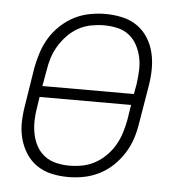

<svg xmlns="http://www.w3.org/2000/svg" viewBox="-44 -570 588 621"><g transform="rotate(5 250.0 -260.0)"><path d="M200 8Q171 8 144.5 2Q118 -4 96.5 -19Q75 -34 61 -56.5Q47 -79 40.5 -105Q34 -131 35 -159Q36 -187 41 -215L60 -335Q65 -361 73 -385.5Q81 -410 95 -433Q109 -456 129.5 -475Q150 -494 173.5 -506Q197 -518 223 -523Q249 -528 274 -528Q302 -528 329 -522Q356 -516 377.5 -501Q399 -486 413 -463.5Q427 -441 433 -415Q439 -389 438.5 -361Q438 -333 433 -305L413 -185Q409 -159 401 -134.5Q393 -110 378.5 -87Q364 -64 344 -45Q324 -26 300 -14Q276 -2 250.5 3Q225 8 200 8ZM91 -278H388L394 -311Q397 -333 398 -355Q399 -377 394.5 -398Q390 -419 380 -437.5Q370 -456 354 -468.5Q338 -481 317 -486Q296 -491 273 -491Q253 -491 231.5 -487Q210 -483 190.5 -472.5Q171 -462 155 -445.5Q139 -429 127.5 -410Q116 -391 109.5 -370.5Q103 -350 100 -329ZM200 -29Q221 -29 242 -33Q263 -37 282.5 -47.5Q302 -58 318.5 -74.5Q335 -91 346 -110Q357 -129 363.5 -149.5Q370 -170 374 -191L382 -242H85L80 -209Q76 -187 75.5 -165Q75 -143 79 -122Q83 -101 93 -82.5Q103 -64 119.5 -51.5Q136 -39 157 -34Q178 -29 200 -29Z"/></g></svg>

Font: Iosevka SS04 XLt Obl
Style: Regular
Weight: 200
Italic angle: -9°
Monospace: yes
Designer: Belleve Invis
Foundry: Belleve Invis
Version: Version 19.0.0; ttfautohint (v1.8.4)